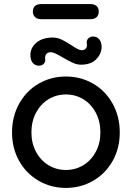

<svg xmlns="http://www.w3.org/2000/svg" viewBox="-20 -911 646 941"><path d="M303 10Q230 10 169.5 -25Q109 -60 74 -122Q39 -184 39 -262Q39 -340 74 -403Q109 -466 169.5 -501Q230 -536 303 -536Q376 -536 436.5 -501Q497 -466 532 -403Q567 -340 567 -262Q567 -184 532 -122Q497 -60 436.5 -25Q376 10 303 10ZM303 -448Q256 -448 217.5 -424.5Q179 -401 156.5 -358.5Q134 -316 134 -262Q134 -209 156.5 -167Q179 -125 217.5 -101.5Q256 -78 303 -78Q350 -78 388.5 -101.5Q427 -125 449.5 -167Q472 -209 472 -262Q472 -316 449.5 -358.5Q427 -401 388.5 -424.5Q350 -448 303 -448ZM129 -647Q132 -681 161 -704Q190 -727 239 -727Q261 -727 281 -717.5Q301 -708 329 -690Q347 -678 359 -671.5Q371 -665 381 -665Q393 -665 400 -672.5Q407 -680 406 -693Q405 -696 405 -703Q405 -716 414 -724Q423 -732 436 -732Q456 -732 467.5 -717Q479 -702 478 -676Q475 -643 449.5 -618.5Q424 -594 376 -594Q358 -594 338.5 -602.5Q319 -611 290 -628Q268 -641 253.5 -648Q239 -655 228 -655Q216 -655 208.5 -648Q201 -641 201 -627Q202 -624 202 -619Q202 -605 193 -597Q184 -589 171 -589Q151 -589 139.5 -604Q128 -619 129 -647ZM141 -855Q141 -872 151.5 -881.5Q162 -891 182 -891H423Q443 -891 453.5 -881.5Q464 -872 464 -855Q464 -837 453.5 -827Q443 -817 423 -817H182Q163 -817 152 -827Q141 -837 141 -855Z"/></svg>

Font: Quicksand Medium
Style: Regular
Weight: 500
Designer: Andrew Paglinawan
Foundry: Andrew Paglinawan
Version: Version 3.000